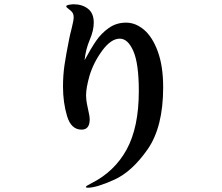

<svg xmlns="http://www.w3.org/2000/svg" viewBox="-20 -836 1040 899"><path d="M382 39Q382 35 408 22Q516 -32 573 -136Q630 -240 630 -410Q630 -538 604.5 -596.5Q579 -655 541 -655Q500 -655 459 -599.5Q418 -544 399 -481Q383 -424 383 -390Q383 -370 387 -350Q391 -330 392 -326Q400 -292 400 -277Q400 -229 362 -229Q313 -229 294 -292.5Q275 -356 275 -430Q275 -484 282 -531.5Q289 -579 304 -654L309 -677L316 -705Q325 -741 325 -756Q325 -767 320.5 -775Q316 -783 305 -791Q290 -802 290 -806Q290 -811 302.5 -813.5Q315 -816 325 -816Q365 -816 392 -795Q419 -774 419 -730Q419 -693 400 -649Q381 -604 376 -554Q405 -608 429.5 -644Q454 -680 489.5 -705Q525 -730 570 -730Q615 -730 654.5 -696.5Q694 -663 719 -594.5Q744 -526 744 -427Q744 -241 671 -136.5Q598 -32 515 5.5Q432 43 391 43Q382 43 382 39Z"/></svg>

Font: Shippori Antique
Style: Regular
Weight: 400
Designer: FONTDASU
Foundry: FONTDASU / Google Inc. / but / Adobe
Version: Version 2.001